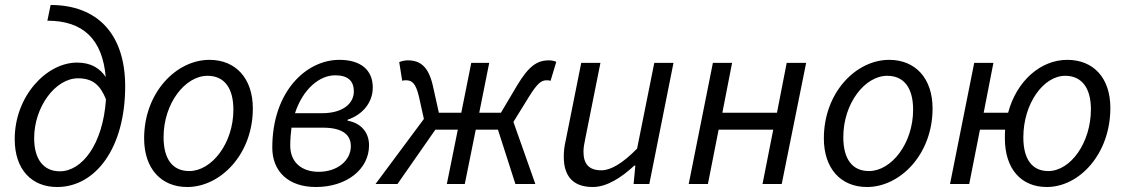

<svg xmlns="http://www.w3.org/2000/svg" viewBox="-20 -738 4512 770"><path d="M117 -184C117 -309 202 -424 293 -424C354 -424 383 -394 405 -340C393 -158 308 -51 220 -51C154 -51 117 -100 117 -184ZM209 12C363 12 482 -144 482 -392C482 -601 371 -718 183 -718L170 -655C314 -655 391 -580 404 -429C381 -464 345 -487 289 -487C167 -487 39 -353 39 -180C39 -57 108 12 209 12Z M731 12C864 12 994 -119 994 -303C994 -424 925 -498 820 -498C687 -498 558 -367 558 -183C558 -62 626 12 731 12ZM739 -52C672 -52 636 -100 636 -188C636 -324 723 -434 812 -434C879 -434 916 -386 916 -298C916 -163 829 -52 739 -52Z M1247 12C1370 12 1460 -59 1460 -155C1460 -210 1425 -245 1374 -254V-258C1432 -277 1475 -325 1475 -387C1475 -458 1426 -498 1341 -498C1208 -498 1072 -371 1072 -146C1072 -50 1137 12 1247 12ZM1258 -49C1190 -49 1144 -87 1144 -154C1144 -180 1146 -204 1149 -226H1275C1347 -226 1387 -202 1387 -152C1387 -94 1333 -49 1258 -49ZM1324 -436C1375 -436 1399 -414 1399 -371C1399 -325 1358 -284 1271 -284H1163C1195 -382 1262 -436 1324 -436Z M1486 0H1574L1726 -218H1816L1772 0H1844L1888 -218H1977L2047 0H2127L2039 -249L2102 -351C2135 -404 2151 -416 2172 -416C2178 -416 2181 -416 2188 -414L2211 -490C2205 -493 2193 -496 2182 -496C2134 -496 2101 -474 2053 -394L1989 -286H1902L1942 -486H1870L1830 -286H1740L1716 -394C1698 -473 1664 -496 1615 -496C1604 -496 1590 -493 1581 -489L1593 -414C1598 -416 1602 -416 1608 -416C1631 -416 1647 -406 1660 -351L1680 -261Z M2357 12C2415 12 2473 -27 2524 -74H2528L2521 0H2584L2681 -486H2604L2535 -142C2476 -82 2429 -55 2392 -55C2342 -55 2320 -80 2320 -130C2320 -147 2323 -161 2328 -186L2388 -486H2311L2249 -176C2243 -150 2241 -132 2241 -109C2241 -35 2275 12 2357 12Z M2742 0H2819L2862 -218H3081L3038 0H3115L3213 -486H3135L3096 -286H2877L2916 -486H2839Z M3457 12C3590 12 3720 -119 3720 -303C3720 -424 3651 -498 3546 -498C3413 -498 3284 -367 3284 -183C3284 -62 3352 12 3457 12ZM3465 -52C3398 -52 3362 -100 3362 -188C3362 -324 3449 -434 3538 -434C3605 -434 3642 -386 3642 -298C3642 -163 3555 -52 3465 -52Z M4184 -52C4119 -52 4084 -100 4084 -187C4084 -323 4165 -434 4252 -434C4316 -434 4355 -388 4355 -300C4355 -165 4273 -52 4184 -52ZM4178 12C4309 12 4433 -121 4433 -305C4433 -426 4365 -498 4260 -498C4154 -498 4057 -414 4023 -286H3925L3964 -486H3887L3790 0H3867L3910 -218H4011C4010 -207 4010 -195 4010 -183C4010 -61 4075 12 4178 12Z"/></svg>

Font: Source Sans Pro
Style: Italic
Weight: 400
Italic angle: -11°
Designer: Paul D. Hunt
Foundry: Adobe Systems Incorporated
Version: Version 3.006;hotconv 1.0.111;makeotfexe 2.5.65597